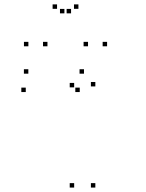

<svg xmlns="http://www.w3.org/2000/svg" viewBox="-20 -836 660 866"><path d="M410 10V-10H390V10ZM410 -446.2V-466.2H390V-446.2ZM358.8 -503.7V-523.7H338.8V-503.7ZM107.8 -503.7V-523.7H87.8V-503.7ZM96.2 -420.8V-440.8H76.2V-420.8ZM339.7 -420.8V-440.8H319.7V-420.8ZM314.5 -442V-462H294.5V-442ZM314.5 10V-10H294.5V10ZM194 -627.2V-647.2H174V-627.2ZM300.5 -775.8V-795.8H280.5V-775.8ZM270.5 -775.8V-795.8H250.5V-775.8ZM377 -627.2V-647.2H357V-627.2ZM463 -627.2V-647.2H443V-627.2ZM333.7 -796.2V-816.2H313.7V-796.2ZM237.3 -796.2V-816.2H217.3V-796.2ZM108 -627.2V-647.2H88V-627.2Z"/></svg>

Font: Monaspace Krypton Dots Var
Style: Regular
Weight: 400
Designer: Riley Cran and the Lettermatic Team
Version: Version 1.100 (Monaspace Krypton Dots)